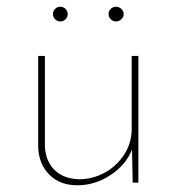

<svg xmlns="http://www.w3.org/2000/svg" viewBox="-20 -545 527 573"><path d="M393 -378V0H376L374 -99Q357 -54 310.5 -23Q264 8 211 8Q159 8 127.5 -23.5Q96 -55 94 -105V-378H114V-108Q116 -65 142 -38.5Q168 -12 215 -10Q256 -10 292 -29.5Q328 -49 350.5 -83.5Q373 -118 373 -160V-378ZM160 -525Q169 -525 175.5 -518.5Q182 -512 182 -503Q182 -494 175.5 -487.5Q169 -481 160 -481Q151 -481 144.5 -487.5Q138 -494 138 -503Q138 -512 144.5 -518.5Q151 -525 160 -525ZM327 -525Q335 -525 342 -518.5Q349 -512 349 -503Q349 -494 342 -487.5Q335 -481 327 -481Q317 -481 310.5 -487.5Q304 -494 304 -503Q304 -512 310.5 -518.5Q317 -525 327 -525Z"/></svg>

Font: Josefin Sans Thin
Style: Regular
Weight: 250
Designer: Santiago Orozco
Foundry: Typemade
Version: Version 2.000